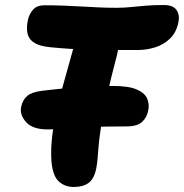

<svg xmlns="http://www.w3.org/2000/svg" viewBox="-20 -731 732 764"><path d="M170 -216Q110 -216 84 -245Q58 -274 64 -305Q70 -334 88.5 -349.5Q107 -365 149 -370Q223 -379 291.5 -384Q360 -389 429 -389Q492 -389 524 -375Q556 -361 565.5 -339Q575 -317 570 -292Q565 -264 545.5 -246Q526 -228 484 -228Q391 -228 330.5 -225Q270 -222 232 -219Q194 -216 170 -216ZM273 13Q239 13 215 -8Q191 -29 185 -85Q182 -126 185.5 -167.5Q189 -209 199.5 -262Q210 -315 230 -388.5Q250 -462 280 -568Q288 -600 311.5 -620Q335 -640 366 -640Q428 -640 445 -610Q462 -580 446 -514Q419 -412 404 -342Q389 -272 382 -226.5Q375 -181 372.5 -152Q370 -123 368.5 -102.5Q367 -82 363 -61Q355 -20 333 -3.5Q311 13 273 13ZM529 -532Q478 -532 432.5 -532Q387 -532 344.5 -533Q302 -534 261.5 -536.5Q221 -539 181 -543Q139 -547 117.5 -560Q96 -573 90 -595.5Q84 -618 91 -651Q96 -675 111.5 -692.5Q127 -710 156 -710Q198 -710 235.5 -708.5Q273 -707 307.5 -705Q342 -703 375.5 -701.5Q409 -700 444 -700Q474 -700 502 -703Q530 -706 561.5 -708.5Q593 -711 632 -711Q669 -711 682.5 -691Q696 -671 690 -643Q682 -602 656.5 -577.5Q631 -553 597 -542.5Q563 -532 529 -532Z"/></svg>

Font: Shantell Sans ExtraBold
Style: Italic
Weight: 800
Italic angle: -11°
Designer: Stephen Nixon, Anya Danilova, Shantell Martin
Foundry: Arrow Type
Version: Version 1.011;[c5ecc13dd]